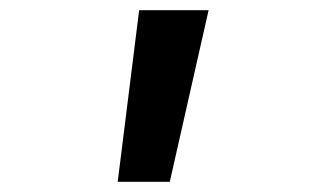

<svg xmlns="http://www.w3.org/2000/svg" viewBox="-20 -835 640 376"><path d="M252.5 -815H388.5L312.5 -479H210.5Z"/></svg>

Font: JuliaMono Italic
Style: Regular
Weight: 400
Italic angle: -9°
Monospace: yes
Designer: cormullion
Foundry: corm
Version: Version 0.049; ttfautohint (v1.8.4)